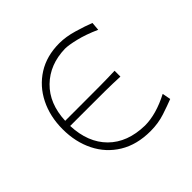

<svg xmlns="http://www.w3.org/2000/svg" viewBox="-136 -636 777 777"><g transform="rotate(-45 253.0 -247.5)"><path d="M308.5 9Q230.5 9 175.2 -24.8Q120 -58.5 91 -116.8Q62 -175 62 -248Q62 -321 91 -379Q120 -437 173 -470.5Q226 -504 298.5 -504Q336.5 -504 379.5 -491.2Q422.5 -478.5 451.5 -467L448.5 -431Q399 -453 359.2 -462.5Q319.5 -472 299.5 -472Q210.5 -470 154 -415Q97.5 -360 93.5 -265H192Q251.5 -265 294.8 -265.2Q338 -265.5 378 -267V-233.5Q335.5 -235.5 292.8 -235.8Q250 -236 192 -236H93Q97 -137.5 153.5 -81.2Q210 -25 308 -23Q372.5 -23 449.5 -63L456.5 -27Q430 -16.5 391.5 -3.8Q353 9 308.5 9Z"/></g></svg>

Font: Commissioner Flair Thin
Style: Regular
Weight: 100
Designer: Kostas Bartsokas
Foundry: Kostas Bartsokas
Version: Version 1.000; ttfautohint (v1.8.3)